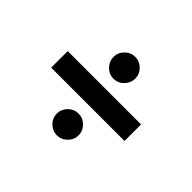

<svg xmlns="http://www.w3.org/2000/svg" viewBox="-146 -1027 1291 1291"><g transform="rotate(45 500.0 -381.0)"><path d="M151.4 -302.7V-460H848.6V-302.7ZM427.2 -38.6Q396.5 -69.3 396.5 -111.3Q396.5 -153.3 427.2 -184.1Q458 -214.8 500 -214.8Q542 -214.8 572.8 -184.1Q603.5 -153.3 603.5 -111.3Q603.5 -69.3 572.8 -38.6Q542 -7.8 500 -7.8Q458 -7.8 427.2 -38.6ZM427.2 -577.1Q396.5 -608.4 396.5 -650.4Q396.5 -692.4 427.2 -723.1Q458 -753.9 500 -753.9Q542 -753.9 572.8 -723.1Q603.5 -692.4 603.5 -650.4Q603.5 -608.4 572.8 -577.1Q542 -545.9 500 -545.9Q458 -545.9 427.2 -577.1Z"/></g></svg>

Font: GenEi M Gothic v2 Heavy
Style: Regular
Weight: 800
Version: Version 2.0